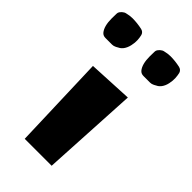

<svg xmlns="http://www.w3.org/2000/svg" viewBox="-228 -632 682 682"><g transform="rotate(45 113.0 -291.0)"><path d="M73.7 -558.1Q76.2 -547.9 76.9 -535.6Q77.6 -523.4 74.2 -507.8Q70.8 -492.2 62.5 -481Q57.1 -474.6 52.7 -471.7L39.6 -464.4Q31.7 -460.4 24.4 -460.4H-7.8H-8.8Q-20.5 -460.4 -27.3 -468.3Q-42.5 -486.3 -42.5 -525.9L-42 -549.3Q-42 -552.7 -41.5 -553.7Q-39.6 -560.5 -32.7 -566.7Q-25.9 -572.8 -19 -574.2Q-3.4 -578.1 9.3 -578.1Q33.2 -578.1 57.6 -572.8Q70.3 -569.8 73.7 -558.1ZM264.2 -558.1Q266.6 -547.9 267.3 -535.6Q268.1 -523.4 264.9 -507.8Q261.7 -492.2 253.4 -481Q248 -474.6 243.7 -471.7L230.5 -464.4Q222.7 -460.4 215.3 -460.4H182.6H182.1Q170.4 -460.4 163.6 -468.3Q148.4 -486.3 148.4 -525.9L148.9 -549.8Q148.9 -552.7 149.4 -553.7Q151.4 -560.5 158.2 -566.7Q165 -572.8 171.9 -574.2Q187.5 -578.1 200.2 -578.1Q223.6 -578.1 248 -572.8Q260.7 -569.8 264.2 -558.1ZM41.5 -4.4 29.8 -358.9 196.8 -367.2 176.8 -4.4Z"/></g></svg>

Font: Some Time Later
Style: Regular
Weight: 400
Version: Version 003.300